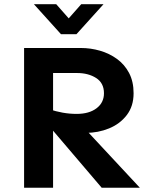

<svg xmlns="http://www.w3.org/2000/svg" viewBox="-20 -879 692 899"><path d="M92.8 0V-654.3H358.4Q404.3 -654.3 448.2 -641.6Q492.2 -628.9 527.8 -603Q563.5 -577.1 584.5 -537.1Q605.5 -497.1 605.5 -442.4Q605.5 -381.8 573.7 -340.3Q542 -298.8 490.7 -277.8Q439.5 -256.8 380.9 -256.8Q366.2 -256.8 343.3 -260.3Q320.3 -263.7 294.9 -268.1Q269.5 -272.5 247.6 -276.9Q225.6 -281.2 213.9 -284.2V-367.2Q240.2 -357.4 272.9 -351.6Q305.7 -345.7 338.9 -345.7Q397.5 -345.7 432.1 -372.1Q466.8 -398.4 466.8 -442.4Q466.8 -490.2 430.2 -513.7Q393.6 -537.1 340.8 -537.1H228.5V0ZM456.1 0 213.9 -284.2 331.1 -326.2 634.8 0ZM265.6 -718.8 138.7 -859.4H243.2L301.8 -793L360.4 -859.4H464.8L337.9 -718.8Z"/></svg>

Font: Sen
Style: Bold
Weight: 700
Designer: Kosal Sen, Philatype
Foundry: Philatype
Version: Version 2.000;gftools[0.9.31]